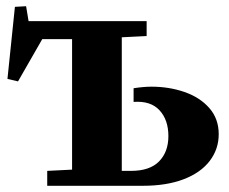

<svg xmlns="http://www.w3.org/2000/svg" viewBox="-20 -598 736 618"><path d="M132 -48 212 -52V-472H116L38 -336L4 -344L28 -576L64 -578L72 -530H452V-482L372 -478V-48H402Q462 -48 492 -78.5Q522 -109 522 -160Q522 -212 493.5 -243Q465 -274 410 -270V-314Q442 -319 468 -319Q524 -319 573.5 -302Q623 -285 653.5 -250.5Q684 -216 684 -166Q684 -118 655 -80Q626 -42 571 -21Q516 0 440 0H132Z"/></svg>

Font: Minipax
Style: Bold
Weight: 700
Designer: Raphaël Ronot, Igor Stepanchenko (Cyrillic)
Foundry: steppetype
Version: Version 1.002